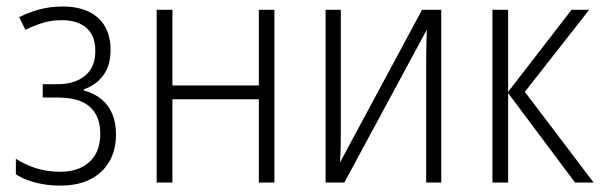

<svg xmlns="http://www.w3.org/2000/svg" viewBox="-20 -561 1851 590"><path d="M172.9 -541Q219.7 -541 252.7 -525.1Q285.6 -509.3 302.7 -479.5Q319.8 -449.7 319.8 -407.2Q319.8 -359.4 296.9 -328.9Q273.9 -298.3 237.3 -286.6V-283.2Q269.5 -274.4 291.5 -256.3Q313.5 -238.3 325 -211.2Q336.4 -184.1 336.4 -147.9Q336.4 -100.1 316.2 -64.9Q295.9 -29.8 258.1 -10.3Q220.2 9.3 165.5 9.3Q137.2 9.3 111.8 4.9Q86.4 0.5 65.4 -7.3Q44.4 -15.1 28.8 -25.4V-73.2Q57.1 -54.7 91.3 -43.9Q125.5 -33.2 164.6 -33.2Q203.1 -33.2 230.7 -46.9Q258.3 -60.5 273.2 -86.4Q288.1 -112.3 288.1 -149.9Q288.1 -187 273.4 -211.7Q258.8 -236.3 230.5 -248.8Q202.1 -261.2 160.6 -261.2H111.3V-302.2H157.2Q209 -302.2 241 -327.9Q272.9 -353.5 272.9 -404.8Q272.9 -451.7 245.6 -475.3Q218.3 -499 169.9 -499Q139.2 -499 112.3 -491Q85.4 -482.9 58.1 -469.2L39.1 -508.3Q68.8 -523.4 101.8 -532.2Q134.8 -541 172.9 -541Z M509.8 -530.8V-298.3H775.4V-530.8H823.2V0H775.4V-255.9H509.8V0H461.4V-530.8Z M1027.3 -530.8V-158.2Q1027.3 -146.5 1027.1 -134.3Q1026.9 -122.1 1026.9 -109.6Q1026.9 -97.2 1026.1 -85.2Q1025.4 -73.2 1024.4 -61L1276.9 -530.8H1335.9V0H1289.6V-366.2Q1289.6 -382.8 1289.8 -400.4Q1290 -418 1290.5 -435.8Q1291 -453.6 1291.5 -469.7L1038.1 0H980.5V-530.8Z M1736.3 -530.8H1790.5L1592.8 -278.8L1804.2 0H1747.1L1541.5 -274.9V0H1493.2V-530.8H1541.5V-278.8Z"/></svg>

Font: Open Sans SemiCondensed Light
Style: Regular
Weight: 300
Width: 4
Designer: Monotype Design Team
Foundry: Monotype Imaging Inc.
Version: Version 3.000